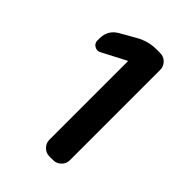

<svg xmlns="http://www.w3.org/2000/svg" viewBox="-213 -828 926 926"><g transform="rotate(45 250.0 -365.0)"><path d="M323.2 -730.5Q346.7 -730.5 363.3 -713.4Q379.9 -696.3 379.9 -672.9V-56.6Q379.9 -33.2 362.8 -16.6Q345.7 0 323.2 0H296.9Q273.4 0 256.8 -17.1Q240.2 -34.2 240.2 -56.6V-591.8Q240.2 -592.8 239.3 -592.8H237.3L115.2 -529.3Q98.6 -520.5 82 -530.3Q65.4 -540 65.4 -558.6V-573.2Q65.4 -629.9 114.3 -658.2L191.4 -702.1Q241.2 -730.5 296.9 -730.5Z"/></g></svg>

Font: Rounded Mgen+ 1m bold
Style: Bold
Weight: 700
Designer: [Source Han Sans]
Ryoko NISHIZUKA  (kana & ideographs); Paul D. Hunt (Latin, Greek & Cyrillic); Wenlong ZHANG  (bopomofo
Version: Version 1.059.20150602